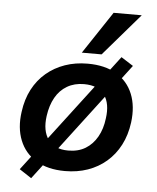

<svg xmlns="http://www.w3.org/2000/svg" viewBox="-56 -812 749 918"><g transform="rotate(5 318.0 -353.0)"><path d="M286 10Q203 10 147.5 -23.5Q92 -57 68 -117Q44 -177 55 -254Q63 -315 88 -362.5Q113 -410 152 -443Q191 -476 241 -493.5Q291 -511 350 -511Q433 -511 488 -478Q543 -445 567 -386Q591 -327 581 -249Q573 -188 548 -140Q523 -92 484 -58.5Q445 -25 395 -7.5Q345 10 286 10ZM293 -89Q341 -89 375.5 -110Q410 -131 431.5 -169Q453 -207 459 -258Q469 -329 439.5 -370.5Q410 -412 341 -412Q295 -412 260 -391.5Q225 -371 204 -333.5Q183 -296 176 -245Q166 -173 196.5 -131Q227 -89 293 -89ZM128 58 70 20 508 -556 566 -519ZM317 -561 452 -764H587L412 -561Z"/></g></svg>

Font: Nunito Sans 7pt
Style: Bold Italic
Weight: 700
Italic angle: -9°
Version: Version 3.101;gftools[0.9.27]